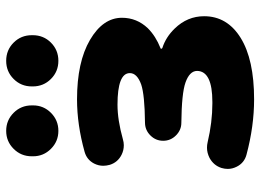

<svg xmlns="http://www.w3.org/2000/svg" viewBox="-126 -690 806 593"><g transform="rotate(-90 276.5 -393.0)"><path d="M90.8 -693.4V-697.3Q90.8 -730.5 113.8 -753.4Q136.7 -776.4 169.4 -776.4Q202.1 -776.4 225.1 -753.4Q248 -730.5 248 -697.3V-693.4Q248 -661.1 225.1 -638.2Q202.1 -615.2 169.4 -615.2Q136.7 -615.2 113.8 -638.2Q90.8 -661.1 90.8 -693.4ZM306.6 -694.3V-697.3Q306.6 -730.5 329.6 -753.4Q352.5 -776.4 385.7 -776.4Q418.9 -776.4 441.9 -753.4Q464.8 -730.5 464.8 -697.3V-694.3Q464.8 -661.1 441.9 -638.2Q418.9 -615.2 385.7 -615.2Q352.5 -615.2 329.6 -638.2Q306.6 -661.1 306.6 -694.3ZM424.8 -299.8Q422.9 -299.8 422.9 -297.4Q422.9 -294.9 425.8 -293.9Q459 -283.2 485.4 -255.9Q523.4 -216.8 523.4 -165Q523.4 -93.8 456.5 -52.2Q389.6 -10.7 266.6 -10.7Q183.6 -10.7 95.7 -34.2Q70.3 -41 58.6 -64.5Q51.8 -78.1 51.8 -91.8Q51.8 -101.6 54.7 -111.3Q62.5 -135.7 85.9 -148.4Q101.6 -156.2 117.2 -156.2Q126 -156.2 133.8 -154.3Q196.3 -139.6 253.9 -139.6Q255.9 -139.6 258.8 -139.6Q353.5 -139.6 354.5 -186.5Q354.5 -210 318.4 -222.7Q285.2 -234.4 194.3 -235.4Q171.9 -235.4 155.3 -252Q138.7 -268.6 138.7 -291.5Q138.7 -314.5 155.3 -331.1Q171.9 -347.7 195.3 -347.7Q280.3 -348.6 312.5 -359.4Q347.7 -372.1 347.7 -394.5Q347.7 -432.6 250 -432.6Q203.1 -432.6 143.6 -416Q133.8 -413.1 125 -413.1Q109.4 -413.1 95.7 -419.9Q72.3 -431.6 64.5 -456.1Q61.5 -466.8 61.5 -476.6Q61.5 -491.2 68.4 -504.9Q80.1 -527.3 104.5 -534.2Q188.5 -557.6 266.6 -557.6Q381.8 -557.6 450.2 -517.6Q518.6 -477.5 518.6 -418.9Q518.6 -373 486.3 -338.9Q461.9 -314.5 424.8 -299.8Z"/></g></svg>

Font: Gen Jyuu GothicX Heavy
Style: Bold
Weight: 900
Designer: [Source Han Sans]
Ryoko NISHIZUKA  (kana & ideographs); Paul D. Hunt (Latin, Greek & Cyrillic); Wenlong ZHANG  (bopomofo
Version: Version 1.002.20150607